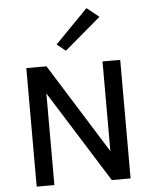

<svg xmlns="http://www.w3.org/2000/svg" viewBox="-62 -998 831 1048"><g transform="rotate(-5 354.0 -473.5)"><path d="M96 0ZM193 -502V0H96V-649.5H206.5L513.5 -158V-649.5H610.5V0H507.5ZM319.5 -725 272 -763.5 451.5 -947 518 -893.5Z"/></g></svg>

Font: Betinya Sans Medium
Style: Regular
Weight: 500
Designer: Jonathan Pinhorn
Version: Version 2.001;December 9, 2019;FontCreator 12.0.0.2547 64-bi